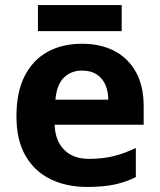

<svg xmlns="http://www.w3.org/2000/svg" viewBox="-20 -729 631 759"><path d="M303 -556Q379 -556 433.5 -527Q488 -498 518 -443Q548 -388 548 -308V-236H196Q198 -173 233.5 -137Q269 -101 332 -101Q385 -101 428 -111.5Q471 -122 517 -144V-29Q477 -9 432.5 0.5Q388 10 325 10Q243 10 180 -20.5Q117 -51 81 -113Q45 -175 45 -269Q45 -365 77.5 -428.5Q110 -492 168 -524Q226 -556 303 -556ZM304 -450Q261 -450 232.5 -422Q204 -394 199 -335H408Q408 -368 396.5 -394Q385 -420 362 -435Q339 -450 304 -450ZM461 -709V-606H130V-709Z"/></svg>

Font: Noto Sans Thai
Style: Bold
Weight: 700
Designer: Monotype Design Team
Foundry: Monotype Imaging Inc.
Version: Version 2.001